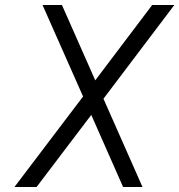

<svg xmlns="http://www.w3.org/2000/svg" viewBox="-20 -752 721 772"><path d="M38 0H127L347 -290L475 0H553L396 -355L681 -732H592L363 -429L229 -732H151L314 -364Z"/></svg>

Font: Exo
Style: Regular Italic
Weight: 400
Designer: Natanael Gama
Version: Version 1.00